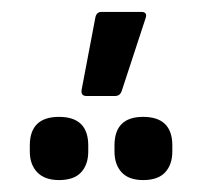

<svg xmlns="http://www.w3.org/2000/svg" viewBox="-20 -875 339 322"><path d="M125 -714Q115 -714 117 -725L140 -846Q142 -855 150 -855H217Q228 -855 224 -844L184 -722Q181 -714 173 -714ZM79 -573Q55 -573 42.5 -586Q30 -599 30 -621V-631Q30 -679 79 -679Q128 -679 128 -631V-621Q128 -599 116 -586Q104 -573 79 -573ZM220 -573Q196 -573 184 -586Q172 -599 172 -621V-631Q172 -679 220 -679Q269 -679 269 -631V-621Q269 -599 257 -586Q245 -573 220 -573Z"/></svg>

Font: Sofia Sans Condensed Medium
Style: Regular
Weight: 500
Designer: Botio Nikoltchev, Ani Petrova
Foundry: lettersoup
Version: Version 4.101; ttfautohint (v1.8.4.7-5d5b)